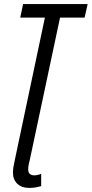

<svg xmlns="http://www.w3.org/2000/svg" viewBox="-20 -734 456 954"><path d="M126 199.7Q86.9 199.7 65.7 178.7Q44.4 157.7 44.4 124Q44.4 111.3 46.6 96.4Q48.8 81.5 53.7 60.5L203.1 -646.5H80.6L94.7 -713.9H415.5L400.4 -646.5H278.3L127.4 63.5Q124 74.7 122.1 86.4Q120.1 98.1 120.1 107.9Q120.1 123.5 128.7 130.4Q137.2 137.2 149.4 137.2Q159.2 137.2 168.5 135Q177.7 132.8 184.6 129.4V190.9Q175.3 193.8 159.2 196.8Q143.1 199.7 126 199.7Z"/></svg>

Font: Open Sans Condensed
Style: Italic
Weight: 400
Width: 3
Italic angle: -12°
Designer: Monotype Design Team
Foundry: Monotype Imaging Inc.
Version: Version 3.000